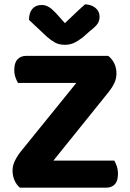

<svg xmlns="http://www.w3.org/2000/svg" viewBox="-20 -867 599 887"><path d="M76 -167 434 -609H480Q518 -578 518 -527Q518 -504 508 -483Q498 -462 482 -442L126 0H72Q57 -12 47.5 -33Q38 -54 38 -80Q38 -102 49 -124.5Q60 -147 76 -167ZM92 0 163 -125H508Q514 -115 519.5 -99Q525 -83 525 -64Q525 -31 510.5 -15.5Q496 0 470 0ZM451 -609 395 -484H63Q57 -494 51.5 -509.5Q46 -525 46 -544Q46 -577 61 -593Q76 -609 102 -609ZM280 -760Q303 -782 326.5 -804.5Q350 -827 373 -847Q402 -846 421 -830.5Q440 -815 440 -790Q440 -771 430.5 -757Q421 -743 397 -725L362 -694Q337 -675 319 -667.5Q301 -660 280 -660Q253 -660 234 -670.5Q215 -681 197 -697L114 -775Q114 -808 129.5 -826Q145 -844 172 -844Q190 -844 206 -834.5Q222 -825 246 -798Z"/></svg>

Font: Baloo Bhaijaan 2
Style: Bold
Weight: 700
Designer: Sanskriti Dholi, Noopur Datye and Ek Type
Foundry: Ek Type
Version: Version 1.701